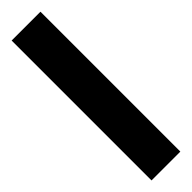

<svg xmlns="http://www.w3.org/2000/svg" viewBox="4 -1040 462 462"><g transform="rotate(45 235.0 -809.0)"><path d="M473.1 -857.9H-2.9V-759.8H473.1Z"/></g></svg>

Font: Avrile Sans
Style: Bold
Weight: 700
Designer: Monotype Design Team, Google (font), Stefan Peev (BGR Cyrillic), Cristiano Sobral (main changes)
Foundry: The Avrile Sans Project Authors
Version: Version 3.110